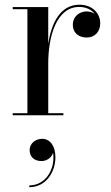

<svg xmlns="http://www.w3.org/2000/svg" viewBox="-20 -490 471 816"><path d="M34 -9V0H249.5V-9H185V-219.5C185 -337.5 221 -460.5 316.5 -460.5C345.5 -460.5 368.5 -449 382.5 -431.5C373 -437.5 361.5 -441.5 348.5 -441.5C319.5 -441.5 289.5 -422 289.5 -383.5C289.5 -353.5 311.5 -330.5 348.5 -330.5C384.5 -330.5 406 -357 406 -391C406 -433 373 -470 317.5 -470C237 -470 198.5 -393.5 185 -303V-460H34V-451H96.5V-9ZM106 147.5C106 173.5 122 194.5 156.5 194.5C182.5 194.5 201.5 176 205.5 158.5C216 227 175 298 104.5 298V305.5C176.5 305.5 215.5 240 215.5 178.5C215.5 128 191 100 159.5 100C129 100 106 121 106 147.5Z"/></svg>

Font: Bodoni* 24
Style: Regular
Weight: 400
Version: Version 2.3